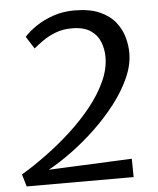

<svg xmlns="http://www.w3.org/2000/svg" viewBox="-53 -799 694 845"><g transform="rotate(-5 293.5 -376.5)"><path d="M503.1 0H30.6L14.6 -54.4Q69.1 -86.6 126.5 -128.9Q184 -171.1 237.4 -220Q290.8 -269 333.3 -322.1Q375.7 -375.3 400.7 -430Q425.8 -484.6 425.8 -537.8Q425.8 -572.1 413.5 -603.7Q401.3 -635.3 371.4 -655.5Q341.4 -675.8 288.4 -675.8Q249.4 -675.8 217.9 -663.8Q186.4 -651.9 161.6 -634.7Q136.9 -617.4 118.4 -601.8L83.8 -656.2Q103.4 -678.3 136.2 -700.8Q169.1 -723.2 212.4 -738.3Q255.6 -753.4 305.9 -753.4Q374.6 -753.4 418.7 -733.7Q462.7 -714 487.5 -682.6Q512.3 -651.1 522.1 -615.1Q531.9 -579.1 531.9 -546.4Q531.9 -493.5 507 -437.4Q482.1 -381.4 440.1 -326.6Q398 -271.9 346.1 -222.4Q294.1 -172.8 239.1 -132.4Q184.1 -92 133.9 -64.7L502.1 -81.1Z"/></g></svg>

Font: Merriweather Sans Variable Regular
Style: Italic
Weight: 300
Italic angle: -8°
Designer: Eben Sorkin
Foundry: Eben Sorkin
Version: Version 2.001